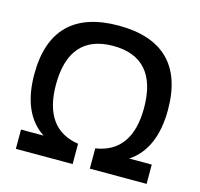

<svg xmlns="http://www.w3.org/2000/svg" viewBox="-100 -787 933 895"><g transform="rotate(15 366.5 -339.5)"><path d="M366 -581C507 -581 579 -499 579 -338C579 -196 521 -115 408 -98V0H682V-93H573C650 -144 689 -233 689 -359C689 -571 580 -679 366 -679C153 -679 44 -571 44 -359C44 -232 83 -143 160 -93H51V0H325V-98C211 -115 154 -197 154 -338C154 -499 226 -581 366 -581Z"/></g></svg>

Font: LT Wave Text Medium
Style: Regular
Weight: 500
Designer: Daniel Lyons
Version: Version 2.5 (Glyphs App)